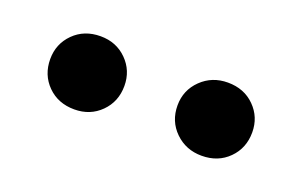

<svg xmlns="http://www.w3.org/2000/svg" viewBox="-35 -886 540 343"><g transform="rotate(20 235.0 -714.5)"><path d="M427 -715Q427 -685 407 -665Q387 -645 356 -645Q326 -645 305.5 -665Q285 -685 285 -715Q285 -744 305.5 -764Q326 -784 356 -784Q387 -784 407 -764Q427 -744 427 -715ZM184 -715Q184 -685 164 -665Q144 -645 114 -645Q83 -645 63 -665Q43 -685 43 -715Q43 -744 63 -764Q83 -784 114 -784Q144 -784 164 -764Q184 -744 184 -715Z"/></g></svg>

Font: Hind Vadodara SemiBold
Style: Regular
Weight: 600
Designer: Hitesh Malaviya
Foundry: Indian Type Foundry
Version: Version 1.001;PS 1.0;hotconv 1.0.86;makeotf.lib2.5.63406; tt